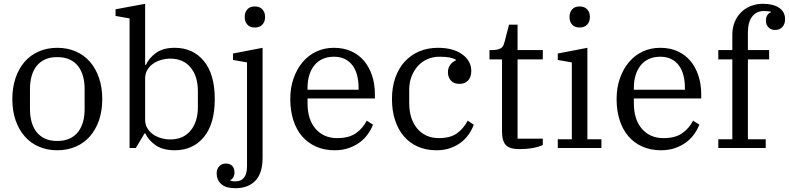

<svg xmlns="http://www.w3.org/2000/svg" viewBox="-20 -780 4158 1012"><path d="M282 -37Q319 -37 346.5 -49.5Q374 -62 391.5 -84.5Q409 -107 417.5 -137.5Q426 -168 426 -204V-312Q426 -348 417.5 -378.5Q409 -409 391.5 -431.5Q374 -454 346.5 -466.5Q319 -479 282 -479Q244 -479 217 -466.5Q190 -454 172.5 -431.5Q155 -409 146.5 -378.5Q138 -348 138 -312V-204Q138 -168 146.5 -137.5Q155 -107 172.5 -84.5Q190 -62 217 -49.5Q244 -37 282 -37ZM282 12Q229 12 185 -7Q141 -26 110 -61.5Q79 -97 62 -146.5Q45 -196 45 -258Q45 -319 62 -369Q79 -419 110 -454.5Q141 -490 185 -509Q229 -528 282 -528Q335 -528 379 -509Q423 -490 454 -454.5Q485 -419 502 -369Q519 -319 519 -258Q519 -196 502 -146.5Q485 -97 454 -61.5Q423 -26 379 -7Q335 12 282 12Z M901 12Q839 12 801 -14Q763 -40 746 -77H742L696 0H663V-683L589 -696V-731L745 -760V-438H749Q766 -475 803 -501.5Q840 -528 901 -528Q997 -528 1054.5 -458.5Q1112 -389 1112 -258Q1112 -127 1054.5 -57.5Q997 12 901 12ZM877 -45Q946 -45 984.5 -91.5Q1023 -138 1023 -216V-300Q1023 -378 984.5 -424.5Q946 -471 877 -471Q853 -471 829 -464Q805 -457 786.5 -444Q768 -431 756.5 -411.5Q745 -392 745 -368V-148Q745 -124 756.5 -104.5Q768 -85 786.5 -72Q805 -59 829 -52Q853 -45 877 -45Z M1220 212Q1170 212 1146 190Q1122 168 1122 134Q1122 112 1135 97Q1148 82 1171 82Q1193 82 1204.5 95Q1216 108 1216 129Q1216 143 1209.5 154.5Q1203 166 1194 169V172Q1203 176 1220 176Q1282 176 1282 96V-451L1208 -464V-498L1364 -528V52Q1364 133 1326 172.5Q1288 212 1220 212ZM1323 -635Q1297 -635 1283.5 -650.5Q1270 -666 1270 -688V-693Q1270 -715 1283.5 -730.5Q1297 -746 1323 -746Q1349 -746 1363 -730.5Q1377 -715 1377 -693V-688Q1377 -666 1363 -650.5Q1349 -635 1323 -635Z M1744 12Q1689 12 1645.5 -7.5Q1602 -27 1572 -62Q1542 -97 1526 -147Q1510 -197 1510 -258Q1510 -318 1527.5 -367.5Q1545 -417 1575.5 -453Q1606 -489 1648 -508.5Q1690 -528 1740 -528Q1791 -528 1831 -510Q1871 -492 1898.5 -459.5Q1926 -427 1941 -382Q1956 -337 1956 -284V-261H1601V-235Q1601 -150 1643.5 -101Q1686 -52 1757 -52Q1819 -52 1855.5 -77.5Q1892 -103 1913 -144L1946 -123Q1936 -97 1918.5 -72.5Q1901 -48 1876 -29.5Q1851 -11 1818 0.5Q1785 12 1744 12ZM1601 -307H1870V-317Q1870 -352 1862.5 -382Q1855 -412 1839 -434Q1823 -456 1798.5 -468.5Q1774 -481 1740 -481Q1706 -481 1680 -469Q1654 -457 1636.5 -435Q1619 -413 1610 -383.5Q1601 -354 1601 -319Z M2281 12Q2225 12 2181.5 -7.5Q2138 -27 2108 -62.5Q2078 -98 2062 -147.5Q2046 -197 2046 -258Q2046 -320 2063.5 -370Q2081 -420 2113 -455Q2145 -490 2189.5 -509Q2234 -528 2288 -528Q2369 -528 2416.5 -493.5Q2464 -459 2464 -406Q2464 -374 2447.5 -356Q2431 -338 2402 -338Q2371 -338 2356 -356Q2341 -374 2341 -399Q2341 -421 2352 -437Q2363 -453 2383 -462V-465Q2370 -473 2349.5 -477Q2329 -481 2297 -481Q2262 -481 2232.5 -468Q2203 -455 2182 -431.5Q2161 -408 2149 -376.5Q2137 -345 2137 -308V-234Q2137 -193 2148 -159.5Q2159 -126 2179.5 -102Q2200 -78 2228.5 -65Q2257 -52 2293 -52Q2354 -52 2389 -77.5Q2424 -103 2445 -144L2477 -123Q2468 -97 2451 -72.5Q2434 -48 2410 -29.5Q2386 -11 2353.5 0.5Q2321 12 2281 12Z M2719 6Q2666 6 2646 -15.5Q2626 -37 2626 -89V-467H2560V-516H2569Q2590 -516 2602.5 -519Q2615 -522 2622.5 -527.5Q2630 -533 2633.5 -541.5Q2637 -550 2640 -561L2663 -650H2708V-516H2841V-467H2708V-49H2841V-16Q2832 -11 2818.5 -7Q2805 -3 2788.5 0Q2772 3 2754 4.5Q2736 6 2719 6Z M3035 -635Q3009 -635 2995.5 -650.5Q2982 -666 2982 -688V-693Q2982 -715 2995.5 -730.5Q3009 -746 3035 -746Q3061 -746 3075 -730.5Q3089 -715 3089 -693V-688Q3089 -666 3075 -650.5Q3061 -635 3035 -635ZM2920 -46H2994V-451L2920 -464V-498L3076 -528V-46H3150V0H2920Z M3464 12Q3409 12 3365.5 -7.5Q3322 -27 3292 -62Q3262 -97 3246 -147Q3230 -197 3230 -258Q3230 -318 3247.5 -367.5Q3265 -417 3295.5 -453Q3326 -489 3368 -508.5Q3410 -528 3460 -528Q3511 -528 3551 -510Q3591 -492 3618.5 -459.5Q3646 -427 3661 -382Q3676 -337 3676 -284V-261H3321V-235Q3321 -150 3363.5 -101Q3406 -52 3477 -52Q3539 -52 3575.5 -77.5Q3612 -103 3633 -144L3666 -123Q3656 -97 3638.5 -72.5Q3621 -48 3596 -29.5Q3571 -11 3538 0.5Q3505 12 3464 12ZM3321 -307H3590V-317Q3590 -352 3582.5 -382Q3575 -412 3559 -434Q3543 -456 3518.5 -468.5Q3494 -481 3460 -481Q3426 -481 3400 -469Q3374 -457 3356.5 -435Q3339 -413 3330 -383.5Q3321 -354 3321 -319Z M3766 -46H3840V-467H3766V-516H3840V-597Q3840 -633 3852 -663Q3864 -693 3885.5 -714.5Q3907 -736 3936.5 -748Q3966 -760 4001 -760Q4055 -760 4086.5 -739Q4118 -718 4118 -679Q4118 -653 4103.5 -637.5Q4089 -622 4066 -622Q4044 -622 4030.5 -636Q4017 -650 4017 -670Q4017 -705 4044 -716V-718Q4037 -720 4028 -721Q4019 -722 4008 -722Q3966 -722 3944 -692Q3922 -662 3922 -608V-516H4034V-467H3922V-46H4016V0H3766Z"/></svg>

Font: IBM Plex Serif
Style: Regular
Weight: 400
Designer: Mike Abbink, Paul van der Laan, Pieter van Rosmalen
Foundry: Bold Monday
Version: Version 2.6